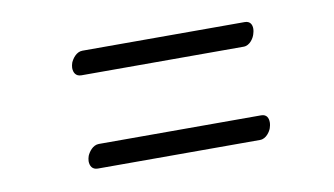

<svg xmlns="http://www.w3.org/2000/svg" viewBox="-39 -494 639 367"><g transform="rotate(-10 281.0 -310.5)"><path d="M126 -378H441C453 -378 461 -391 463 -398C464 -401 465 -405 465 -409C465 -416 462 -424 451 -424H136C124 -424 116 -412 113 -405C112 -402 111 -398 111 -395C111 -386 115 -378 126 -378ZM126 -197H441C453 -197 461 -210 463 -216C464 -219 465 -223 465 -227C465 -235 462 -243 451 -243H136C124 -243 116 -231 113 -224C112 -221 111 -217 111 -214C111 -205 115 -197 126 -197Z"/></g></svg>

Font: Style Script
Style: Regular
Weight: 400
Designer: Robert E. Leuschke
Foundry: Robert E. Leuschke
Version: Version 1.010